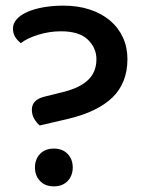

<svg xmlns="http://www.w3.org/2000/svg" viewBox="-20 -648 510 681"><path d="M121 -203Q110 -212 101.5 -226.5Q93 -241 93 -259Q93 -294 137 -305L209 -323Q264 -337 293 -365Q322 -393 322 -438Q322 -478 291.5 -507.5Q261 -537 196 -537Q156 -537 116.5 -525Q77 -513 54 -495Q41 -505 33.5 -517.5Q26 -530 26 -547Q26 -565 39.5 -580Q53 -595 76.5 -605.5Q100 -616 133 -622Q166 -628 205 -628Q257 -628 299 -614Q341 -600 370.5 -575Q400 -550 416 -515Q432 -480 432 -439Q432 -354 379 -302.5Q326 -251 220 -226ZM104 -54Q104 -83 122 -102Q140 -121 171 -121Q202 -121 220 -102Q238 -83 238 -54Q238 -25 220 -6Q202 13 171 13Q140 13 122 -6Q104 -25 104 -54Z"/></svg>

Font: Baloo Paaji 2 Medium
Style: Regular
Weight: 500
Designer: Shuchita Grover, Noopur Datye and Ek Type
Foundry: Ek Type
Version: Version 1.640;hotconv 1.0.111;makeotfexe 2.5.65597; ttfautoh